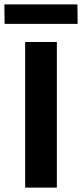

<svg xmlns="http://www.w3.org/2000/svg" viewBox="-37 -858 375 878"><path d="M78 -666H223V0H78ZM-17 -838H317L318 -749H-16Z"/></svg>

Font: Secular One
Style: Regular
Weight: 400
Designer: Michal Sahar
Foundry: Hagilda
Version: Version 1.000